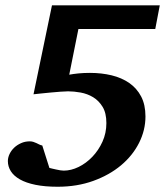

<svg xmlns="http://www.w3.org/2000/svg" viewBox="-20 -691 638 727"><path d="M567.9 -581.1H276.9L242.2 -408.2Q257.8 -411.1 277.6 -413.1Q297.4 -415 320.8 -415Q364.3 -415 402.6 -405.8Q440.9 -396.5 469.5 -376.7Q498 -356.9 514.4 -325.7Q530.8 -294.4 530.8 -250Q530.8 -198.2 506.6 -150.1Q482.4 -102.1 438.5 -65.2Q394.5 -28.3 333.3 -6.1Q272 16.1 198.2 16.1Q149.9 16.1 114.3 8.8Q78.6 1.5 55.4 -11.7Q32.2 -24.9 21 -42.7Q9.8 -60.5 9.8 -81.1Q9.8 -94.2 16.1 -107.7Q22.5 -121.1 33.4 -131.6Q44.4 -142.1 59.6 -148.9Q74.7 -155.8 92.8 -155.8Q100.1 -155.8 106.2 -153.8Q112.3 -151.9 117.9 -149.2Q123.5 -146.5 128.9 -143.8Q134.3 -141.1 140.1 -140.1L167 -55.2Q169.9 -54.2 177 -52.7Q184.1 -51.3 192.1 -49.3Q200.2 -47.4 208.3 -46.1Q216.3 -44.9 221.2 -44.9Q249 -44.9 277.6 -58.8Q306.2 -72.8 329.6 -97.2Q353 -121.6 367.9 -154.3Q382.8 -187 382.8 -225.1Q382.8 -263.2 368.4 -286.6Q354 -310.1 332.5 -323Q311 -335.9 285.4 -340.6Q259.8 -345.2 237.8 -345.2Q227.5 -345.2 209.2 -343.8Q190.9 -342.3 171.4 -340.6Q151.9 -338.9 134 -336.9Q116.2 -335 106.9 -334L176.8 -670.9H585Z"/></svg>

Font: Charis SIL Afr
Style: Bold Italic
Weight: 700
Italic angle: -11°
Foundry: SIL International
Version: Version 5.000